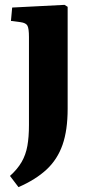

<svg xmlns="http://www.w3.org/2000/svg" viewBox="-20 -540 371 789"><path d="M56 229 21 183Q52 155 69 125.5Q86 96 92.5 59.5Q99 23 99 -26V-388Q99 -422 93 -434Q87 -446 64 -449L25 -454L30 -509L245 -520L258 -512V-93Q258 -5 237 55Q216 115 171.5 156.5Q127 198 56 229Z"/></svg>

Font: Literata 36pt
Style: Bold
Weight: 700
Designer: Latin by Veronika Burian and Jose Scaglione. Greek by Irene Vlachou. Cyrillic by Vera Evstafieva.
Foundry: TypeTogether
Version: Version 3.002